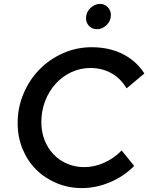

<svg xmlns="http://www.w3.org/2000/svg" viewBox="-20 -950 757 980"><path d="M410 -97Q461 -97 511 -119Q561 -141 601 -182L665 -103Q611 -49 540.5 -19.5Q470 10 398 10Q329 10 268.5 -15.5Q208 -41 164 -85Q120 -129 95 -190Q70 -251 70 -321Q70 -401 100 -472Q130 -543 181.5 -595.5Q233 -648 302 -678.5Q371 -709 448 -709Q536 -709 605 -675Q674 -641 717 -575L626 -499Q597 -549 549 -576Q501 -603 442 -603Q390 -603 344 -581.5Q298 -560 264 -522.5Q230 -485 210.5 -434.5Q191 -384 191 -327Q191 -277 207.5 -235Q224 -193 253 -162.5Q282 -132 322.5 -114.5Q363 -97 410 -97ZM475 -801Q451 -801 435 -817Q419 -833 419 -858Q419 -887 441 -908.5Q463 -930 491 -930Q514 -930 530 -913.5Q546 -897 546 -873Q546 -844 524.5 -822.5Q503 -801 475 -801Z"/></svg>

Font: Red Hat Text Medium
Style: Italic
Weight: 500
Italic angle: -12°
Designer: Pentagram / MCKL
Foundry: Pentagram / MCKL
Version: Version 1.003; Red Hat Text Medium Italic